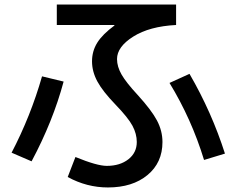

<svg xmlns="http://www.w3.org/2000/svg" viewBox="-20 -770 1040 845"><path d="M483 -660H230V-750H755V-660Q638 -654 566.5 -609Q495 -564 495 -510Q495 -477 515 -442Q535 -407 586 -352Q647 -285 671 -239.5Q695 -194 695 -145Q695 -54 629 0.5Q563 55 455 55Q362 55 278 9L312 -79Q407 -40 450 -40Q508 -40 545 -69Q582 -98 582 -145Q582 -181 563 -216.5Q544 -252 488 -310Q432 -368 408.5 -411.5Q385 -455 385 -500Q385 -545 408 -582Q431 -619 484 -658ZM726 -405 814 -445Q912 -276 970 -94L878 -66Q823 -246 726 -405ZM165 -434 260 -411Q213 -236 119 -60L31 -98Q115 -259 165 -434Z"/></svg>

Font: Mplus 1p Medium
Style: Regular
Weight: 500
Version: Version 1.061